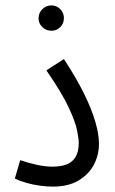

<svg xmlns="http://www.w3.org/2000/svg" viewBox="-20 -688 425 712"><path d="M35 -26 55 -94Q87 -83 118 -76.5Q149 -70 174 -70Q206 -70 227.5 -78.5Q249 -87 260.5 -106.5Q272 -126 272 -158Q272 -174 265.5 -206Q259 -238 233.5 -292Q208 -346 152 -427L217 -469Q263 -399 291.5 -341Q320 -283 333.5 -236.5Q347 -190 347 -155Q347 -113 328 -77Q309 -41 271 -18.5Q233 4 176 4Q154 4 128 0.5Q102 -3 77.5 -10Q53 -17 35 -26ZM171 -574Q151 -574 137 -587.5Q123 -601 123 -620Q123 -640 137 -654Q151 -668 171 -668Q190 -668 203.5 -654Q217 -640 217 -621Q217 -601 203.5 -587.5Q190 -574 171 -574Z"/></svg>

Font: Noto Sans Arabic ExtraCondensed
Style: Regular
Weight: 400
Width: 2
Designer: Monotype Design Team, Nadine Chahine, Nizar Qandah and Khaled Hosny
Foundry: Monotype Imaging Inc.
Version: Version 2.012